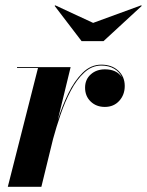

<svg xmlns="http://www.w3.org/2000/svg" viewBox="-20 -718 565 738"><path d="M338 -630 522.5 -697.5 525 -695.5 378 -560H293.5L190 -695.5L192.5 -697.5ZM126 -456.5H45.5V-460H251.5L202 -256.5Q218.5 -309 242.2 -358Q266 -407 297.5 -438.2Q329 -469.5 369.5 -469.5Q409.5 -469.5 434.5 -446.5Q459.5 -423.5 459.5 -387.5Q459.5 -353.5 438.2 -330.2Q417 -307 383 -307Q350 -307 328.5 -327.8Q307 -348.5 307 -381Q307 -412.5 328.8 -432Q350.5 -451.5 383.5 -451.5Q428.5 -451.5 448.5 -421Q439.5 -441.5 418.8 -453.8Q398 -466 369.5 -466Q333 -466 303.8 -439Q274.5 -412 252 -369.2Q229.5 -326.5 212.8 -277.5Q196 -228.5 184 -184L139 0H10Z"/></svg>

Font: Bodoni* 48pt
Style: Bold Italic
Weight: 700
Italic angle: -13°
Version: Version 2.3